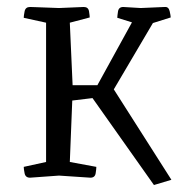

<svg xmlns="http://www.w3.org/2000/svg" viewBox="-20 -509 549 550"><path d="M112 -444 48 -458Q48 -464 50.5 -476.5Q53 -489 66 -489Q66 -489 82 -488.5Q98 -488 149 -486Q196 -488 208 -488.5Q220 -489 220 -489Q233 -489 235 -476.5Q237 -464 237 -459L180 -444L188 -265H259L358 -445L316 -458Q316 -463 318 -476Q320 -489 333 -489L383 -486L452 -489Q463 -490 466 -477Q469 -464 469 -459L418 -443L306 -253L471 6L421 21L245 -228L187 -221L180 -45L256 -31Q256 -25 254 -12.5Q252 0 239 0L149 -6L66 0Q53 0 50.5 -12.5Q48 -25 48 -31L112 -45Z"/></svg>

Font: Mate SC
Style: Regular
Weight: 400
Designer: Eduardo Rodriguez Tunni
Foundry: Eduardo Rodriguez Tunni
Version: Version 1.003; ttfautohint (v1.8.4.7-5d5b);gftools[0.9.24]